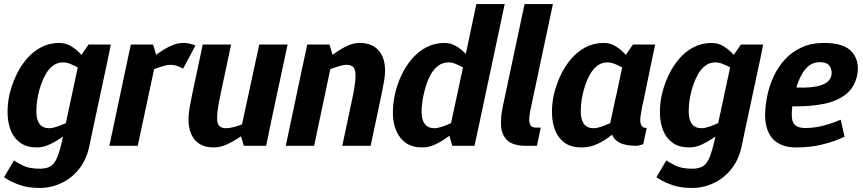

<svg xmlns="http://www.w3.org/2000/svg" viewBox="-21 -720 4262 948"><path d="M291 -412Q262 -412 241 -396Q220 -380 205.5 -355Q191 -330 181.5 -302Q172 -274 167 -250Q162 -226 159.5 -197.5Q157 -169 160.5 -144Q164 -119 178.5 -103Q193 -87 222 -87Q238 -87 260 -94.5Q282 -102 304 -112L363 -387Q345 -397 326 -404.5Q307 -412 291 -412ZM48 72Q59 80 90.5 96.5Q122 113 175 113Q210 113 230 100Q250 87 263 53.5Q276 20 289 -40L290 -46Q260 -24 226.5 -8Q193 8 162 8Q112 8 80.5 -14Q49 -36 33.5 -73Q18 -110 16.5 -156Q15 -202 25 -250Q36 -298 57 -344Q78 -390 109 -427Q140 -464 181 -486Q222 -508 272 -508Q305 -508 332.5 -490.5Q360 -473 381 -449L416 -500H526L512 -430L435 -70L420 2Q406 68 369.5 114Q333 160 282 184Q231 208 176 208H175Q119 208 80 194.5Q41 181 20 168Q-1 155 -1 155Z M883 -381Q852 -400 820 -400Q805 -400 783.5 -393.5Q762 -387 740 -379L659 0H519L610 -430L625 -500H735L750 -449Q781 -473 816 -490.5Q851 -508 883 -508H884Q900 -508 916 -504.5Q932 -501 944 -495Z M1034 8Q961 8 929.5 -45.5Q898 -99 917 -198L927 -250L980 -500H1120L1067 -250Q1048 -162 1051.5 -124.5Q1055 -87 1095 -87Q1112 -87 1133 -92.5Q1154 -98 1174 -106L1259 -500H1399L1322 -140L1293 0H1183L1169 -47Q1137 -25 1102.5 -8.5Q1068 8 1035 8H1034Z M1809 0H1669L1722 -250Q1738 -328 1733.5 -364Q1729 -400 1691 -400Q1675 -400 1653.5 -393.5Q1632 -387 1610 -379L1530 0H1390L1466 -360L1496 -500H1606L1621 -449Q1652 -473 1687 -490.5Q1722 -508 1754 -508H1755Q1828 -508 1860.5 -454.5Q1893 -401 1872 -302L1862 -250Z M2194 -412Q2165 -412 2143.5 -396Q2122 -380 2107.5 -355Q2093 -330 2084 -302Q2075 -274 2070 -250Q2065 -226 2062 -197.5Q2059 -169 2062.5 -144Q2066 -119 2080.5 -103Q2095 -87 2124 -87Q2140 -87 2162 -94.5Q2184 -102 2206 -112L2265 -387Q2247 -397 2228.5 -404.5Q2210 -412 2194 -412ZM2331 -700H2471L2337 -70L2322 0H2212L2198 -50Q2167 -26 2132.5 -9Q2098 8 2065 8Q2015 8 1983.5 -14Q1952 -36 1936 -73Q1920 -110 1919 -156Q1918 -202 1928 -250Q1938 -298 1959 -344Q1980 -390 2011 -427Q2042 -464 2083 -486Q2124 -508 2174 -508Q2205 -508 2231.5 -492Q2258 -476 2279 -454Z M2624 -90H2649L2630 0H2579Q2513 0 2484.5 -26.5Q2456 -53 2453 -97.5Q2450 -142 2462 -196L2569 -700H2709L2602 -196Q2596 -171 2593 -146.5Q2590 -122 2596 -106Q2602 -90 2624 -90Z M2979 -412Q2950 -412 2929 -396Q2908 -380 2893.5 -355Q2879 -330 2869.5 -302Q2860 -274 2855 -250Q2850 -226 2847.5 -197.5Q2845 -169 2848.5 -144Q2852 -119 2866.5 -103Q2881 -87 2910 -87Q2926 -87 2948 -94.5Q2970 -102 2992 -112L3020 -243L3022 -250L3051 -387Q3033 -397 3014 -404.5Q2995 -412 2979 -412ZM3127 0Q3069 0 3040 -14.5Q3011 -29 3001 -55Q2970 -29 2931.5 -10.5Q2893 8 2850 8Q2800 8 2768.5 -14Q2737 -36 2721.5 -73Q2706 -110 2704.5 -156Q2703 -202 2713 -250Q2724 -298 2745 -344Q2766 -390 2797 -427Q2828 -464 2869 -486Q2910 -508 2960 -508Q2993 -508 3020.5 -490.5Q3048 -473 3069 -449L3104 -500H3214L3199 -430L3158 -231L3150 -196Q3145 -171 3141.5 -146Q3138 -121 3144 -104.5Q3150 -88 3172 -88L3155 -8Z M3512 -412Q3483 -412 3462 -396Q3441 -380 3426.5 -355Q3412 -330 3402.5 -302Q3393 -274 3388 -250Q3383 -226 3380.5 -197.5Q3378 -169 3381.5 -144Q3385 -119 3399.5 -103Q3414 -87 3443 -87Q3459 -87 3481 -94.5Q3503 -102 3525 -112L3584 -387Q3566 -397 3547 -404.5Q3528 -412 3512 -412ZM3269 72Q3280 80 3311.5 96.5Q3343 113 3396 113Q3431 113 3451 100Q3471 87 3484 53.5Q3497 20 3510 -40L3511 -46Q3481 -24 3447.5 -8Q3414 8 3383 8Q3333 8 3301.5 -14Q3270 -36 3254.5 -73Q3239 -110 3237.5 -156Q3236 -202 3246 -250Q3257 -298 3278 -344Q3299 -390 3330 -427Q3361 -464 3402 -486Q3443 -508 3493 -508Q3526 -508 3553.5 -490.5Q3581 -473 3602 -449L3637 -500H3747L3733 -430L3656 -70L3641 2Q3627 68 3590.5 114Q3554 160 3503 184Q3452 208 3397 208H3396Q3340 208 3301 194.5Q3262 181 3241 168Q3220 155 3220 155Z M4026 -413Q3985 -413 3956.5 -379.5Q3928 -346 3911 -288Q4069 -281 4084 -347Q4089 -372 4076.5 -392.5Q4064 -413 4026 -413ZM4130 -129 4149 -45Q4149 -45 4119 -32Q4089 -19 4034.5 -5.5Q3980 8 3908 8Q3852 8 3813.5 -18Q3775 -44 3762 -101Q3749 -158 3768 -250Q3778 -298 3799.5 -344Q3821 -390 3855 -427Q3889 -464 3937 -486Q3985 -508 4047 -508Q4149 -508 4187 -462Q4225 -416 4211 -347Q4197 -285 4152.5 -252Q4108 -219 4045.5 -207Q3983 -195 3914 -195H3891Q3883 -132 3898 -110Q3913 -88 3955 -88Q3998 -88 4038 -98Q4078 -108 4104 -118.5Q4130 -129 4130 -129Z"/></svg>

Font: Epunda Sans
Style: Bold Italic
Weight: 700
Italic angle: -12.0243°
Designer: Simon Atzbach
Foundry: typofactur
Version: Version 2.204; ttfautohint (v1.8.4.7-5d5b)